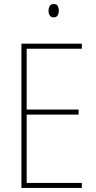

<svg xmlns="http://www.w3.org/2000/svg" viewBox="-20 -930 477 950"><path d="M385 0H86V-714H385V-689H112V-388H369V-363H112V-25H385ZM246 -910Q261 -910 266 -900Q271 -890 271 -878Q271 -863 265 -853.5Q259 -844 245 -844Q232 -844 226 -854Q220 -864 220 -877Q220 -889 225.5 -899.5Q231 -910 246 -910Z"/></svg>

Font: Noto Sans Bengali Condensed Thin
Style: Regular
Weight: 100
Width: 3
Designer: Joana Ranito - Universal Thirst; Jelle Bosma - Monotype Design Team
Foundry: Universal Thirst ehf.
Version: Version 3.000; ttfautohint (v1.8.4.7-5d5b)